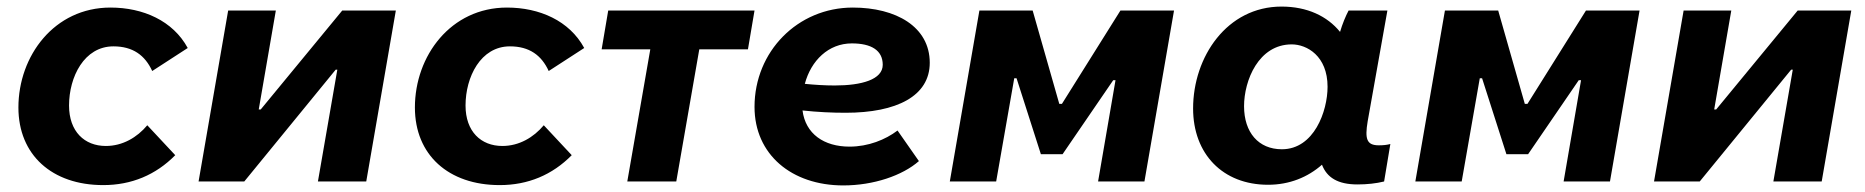

<svg xmlns="http://www.w3.org/2000/svg" viewBox="-20 -552 5673 584"><path d="M294 11C380 11 454 -20 513 -80L428 -171C397 -134 353 -108 302 -108C237 -108 190 -152 190 -231C190 -318 236 -411 325 -411C384 -411 421 -384 443 -336L551 -406C506 -489 415 -529 316 -529C145 -529 36 -382 36 -225C36 -81 138 11 294 11Z M584 0H723L1001 -340H1006L947 0H1094L1184 -520H1021L773 -219H767L819 -520H674Z M1500 11C1586 11 1660 -20 1719 -80L1634 -171C1603 -134 1559 -108 1508 -108C1443 -108 1396 -152 1396 -231C1396 -318 1442 -411 1531 -411C1590 -411 1627 -384 1649 -336L1757 -406C1712 -489 1621 -529 1522 -529C1351 -529 1242 -382 1242 -225C1242 -81 1344 11 1500 11Z M1810 -402H1958L1888 0H2037L2107 -402H2255L2275 -520H1830Z M2545 12C2637 12 2725 -18 2775 -62L2710 -155C2673 -127 2621 -106 2564 -106C2486 -106 2430 -145 2421 -216C2467 -211 2511 -209 2552 -209C2708 -209 2808 -260 2808 -361C2808 -471 2705 -529 2574 -529C2406 -529 2275 -395 2275 -227C2275 -82 2388 12 2545 12ZM2428 -297C2447 -368 2500 -420 2571 -420C2630 -420 2665 -399 2665 -355C2665 -310 2601 -292 2519 -292C2489 -292 2457 -294 2428 -297Z M2869 0H3010L3065 -314H3072L3146 -83H3212L3366 -308H3373L3320 0H3461L3551 -520H3388L3210 -236H3202L3121 -520H2959Z M4109 9C4138 9 4166 6 4190 0L4209 -114C4198 -111 4187 -110 4174 -110C4137 -110 4131 -129 4140 -183L4200 -520H4082C4073 -503 4063 -479 4056 -455C4017 -503 3956 -532 3878 -532C3712 -532 3609 -379 3609 -222C3609 -84 3699 10 3837 10C3902 10 3958 -13 4001 -51C4016 -12 4049 9 4109 9ZM3909 -417C3955 -417 4018 -382 4018 -288C4018 -214 3977 -98 3879 -98C3808 -98 3764 -149 3764 -229C3764 -307 3808 -417 3909 -417Z M4285 0H4426L4481 -314H4488L4562 -83H4628L4782 -308H4789L4736 0H4877L4967 -520H4804L4626 -236H4618L4537 -520H4375Z M5011 0H5150L5428 -340H5433L5374 0H5521L5611 -520H5448L5200 -219H5194L5246 -520H5101Z"/></svg>

Font: Fixel Display 20240404
Style: Bold Italic
Weight: 700
Italic angle: -10°
Designer: AlfaBravo + MacPaw
Foundry: Kyrylo Tkachov, Marchela Mozhyna, Serhii Makarenko, Maria Weinstein, Zakhar Kryvoshyya
Version: Version 1.211;Glyphs 3.2 (3225)